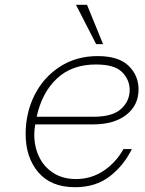

<svg xmlns="http://www.w3.org/2000/svg" viewBox="-20 -776 603 801"><path d="M87 -217Q87 -305 124 -379Q161 -453 229.5 -497.5Q298 -542 387 -542Q475 -542 516.5 -501.5Q558 -461 558 -403Q558 -337 507 -297Q456 -257 367 -257H127L126 -250Q123 -232 123 -214Q123 -164 143 -122Q163 -80 202.5 -54.5Q242 -29 297 -29Q360 -29 411.5 -63Q463 -97 495 -154H530Q496 -85 437.5 -40Q379 5 293 5Q193 5 140 -57Q87 -119 87 -217ZM372 -289Q449 -289 485 -321.5Q521 -354 521 -401Q521 -443 489.5 -475Q458 -507 380 -507Q280 -507 217.5 -448.5Q155 -390 133 -289ZM297 -756H343L410 -592H381Z"/></svg>

Font: Be Vietnam Thin
Style: Italic
Weight: 250
Italic angle: -9°
Designer: Gabriel Lam
Foundry: TypeRant
Version: Version 3.000